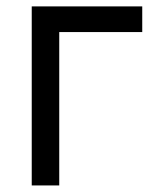

<svg xmlns="http://www.w3.org/2000/svg" viewBox="-20 -565 499 585"><path d="M413.4 -545.5H76.7V0H160.5V-467.3H413.4Z"/></svg>

Font: Karasuma Gothic
Style: Regular
Weight: 400
Designer: Rasmus Andersson, Ryoko Nishizuka
Foundry: Genbu
Version: Version 1.00